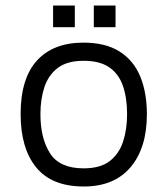

<svg xmlns="http://www.w3.org/2000/svg" viewBox="-20 -663 609 698"><path d="M285 15Q168 15 111.5 -54.5Q55 -124 55 -248Q55 -378 114.5 -443Q174 -508 283 -508Q364 -508 415 -475.5Q466 -443 490 -384.5Q514 -326 514 -248Q514 -125 454.5 -55Q395 15 285 15ZM284 -51Q345 -51 379 -77.5Q413 -104 427.5 -148.5Q442 -193 442 -248Q442 -307 427 -350.5Q412 -394 377.5 -418Q343 -442 284 -442Q224 -442 190 -416Q156 -390 141.5 -346.5Q127 -303 127 -248Q127 -160 162 -105.5Q197 -51 284 -51ZM321 -564V-643H400V-564ZM173 -564V-643H252V-564Z"/></svg>

Font: Maven Pro
Style: Regular
Weight: 400
Designer: Joe Prince
Foundry: Joe Prince
Version: Version 2.103